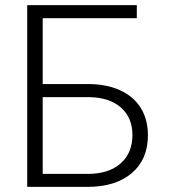

<svg xmlns="http://www.w3.org/2000/svg" viewBox="-20 -731 667 751"><path d="M515.1 -659.7H147V-402.3H323.2Q396 -402.3 449.2 -378.2Q502.4 -354 530.5 -308.8Q558.6 -263.7 558.6 -202.1Q558.6 -107.9 495.6 -54Q432.6 0 321.3 0H86.4V-710.9H515.1ZM147 -351.1V-50.8H322.8Q405.3 -50.8 451.7 -91.6Q498 -132.3 498 -203.1Q498 -270.5 453.1 -310.3Q408.2 -350.1 327.1 -351.1Z"/></svg>

Font: RobotoInd Light
Style: Regular
Weight: 300
Designer: Google
Version: Version 2.001151; 2014